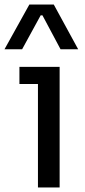

<svg xmlns="http://www.w3.org/2000/svg" viewBox="-50 -830 378 850"><path d="M214 0H118V-534H214ZM214 -458H36V-534H214ZM48 -612H-30L80 -810H188L296 -612H218L138 -762H130Z"/></svg>

Font: Sora Variable
Style: Regular
Weight: 400
Designer: Jonathan Barnbrook, Julián Moncada
Foundry: Barnbrook Fonts
Version: Version 2.000